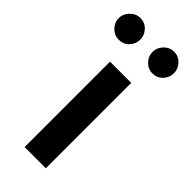

<svg xmlns="http://www.w3.org/2000/svg" viewBox="-247 -718 755 755"><g transform="rotate(45 130.5 -340.5)"><path d="M74 0V-475H192V0ZM-23 -621Q-23 -644 -5 -662.5Q13 -681 37 -681Q63 -681 80 -662.5Q97 -644 97 -621Q97 -596 80 -578Q63 -560 37 -560Q13 -560 -5 -578Q-23 -596 -23 -621ZM165 -621Q165 -644 182.5 -662.5Q200 -681 225 -681Q250 -681 267 -662.5Q284 -644 284 -621Q284 -596 267 -578Q250 -560 225 -560Q200 -560 182.5 -578Q165 -596 165 -621Z"/></g></svg>

Font: Ek Mukta SemiBold
Style: Regular
Weight: 600
Designer: Girish Dalvi and Yashodeep Gholap
Foundry: Ek Type
Version: Version 2.538;PS 1.002;hotconv 16.6.51;makeotf.lib2.5.65220;